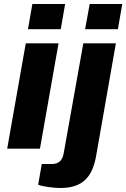

<svg xmlns="http://www.w3.org/2000/svg" viewBox="-20 -744 632 961"><path d="M120 -598H284L306 -724H142ZM406 -598H570L592 -724H429ZM16 0H180L273 -527H109ZM282 197C398 197 443 137 461 37L560 -527H397L299 22C293 58 275 77 239 77H189L171 181C196 190 249 197 282 197Z"/></svg>

Font: Archivo ExtraBold
Style: Italic
Weight: 800
Italic angle: -10°
Designer: Hector Gatti
Foundry: Omnibus-Type
Version: Version 2.001